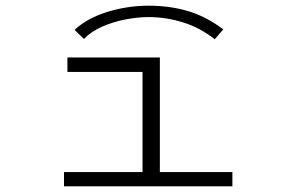

<svg xmlns="http://www.w3.org/2000/svg" viewBox="-20 -655 1040 675"><path d="M205 0V-50H481V-402H217V-453H542V-50H797V0ZM275 -518 242 -550Q288 -592 358.5 -613.5Q429 -635 503 -635Q576 -635 639.5 -616.5Q703 -598 765 -552L735 -517Q683 -558 623 -576.5Q563 -595 503 -595Q464 -595 420.5 -586.5Q377 -578 338.5 -561Q300 -544 275 -518Z"/></svg>

Font: Inconsolata UltraExpanded Light
Style: Regular
Weight: 300
Width: 9
Monospace: yes
Designer: Raph Levien, Cyreal, Brenton Simpson
Foundry: Raph Levien, Cyreal, Google
Version: Version 3.001; ttfautohint (v1.8.2.53-6de2)